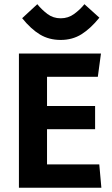

<svg xmlns="http://www.w3.org/2000/svg" viewBox="-20 -877 523 897"><path d="M68.4 0V-627H451.7L437 -518.1H141.6L199.7 -599.6V-333L141.6 -381.8H424.3V-273.4H141.6L199.7 -316.9V-27.3L141.6 -108.9H443.8L453.6 0ZM263.7 -690.4Q209 -690.4 166.7 -715.8Q124.5 -741.2 83.5 -792L154.3 -857.4Q175.3 -831.5 201.9 -811.5Q228.5 -791.5 263.7 -791.5Q298.8 -791.5 326.4 -811.8Q354 -832 374.5 -857.4L444.3 -794.4Q403.3 -743.7 360.8 -717Q318.4 -690.4 263.7 -690.4Z"/></svg>

Font: Anaheim
Style: Bold
Weight: 700
Version: Version 2.001